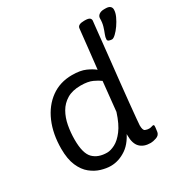

<svg xmlns="http://www.w3.org/2000/svg" viewBox="-172 -896 1013 1046"><g transform="rotate(-30 334.5 -373.0)"><path d="M501 -752Q522 -752 530.5 -746.5Q539 -741 539 -730Q539 -730 535.5 -698Q532 -666 526.5 -612.5Q521 -559 514 -494.5Q507 -430 500 -364.5Q493 -299 487.5 -243Q482 -187 478.5 -150Q475 -113 475 -107Q475 -76 487 -71Q499 -66 511 -66Q520 -66 527 -68.5Q534 -71 538 -71Q544 -71 544 -64Q544 -63 543.5 -53.5Q543 -44 540 -27Q536 -8 515 -1Q494 6 480 6Q437 6 413.5 -17.5Q390 -41 390 -92V-141L405 -134Q374 -58 327 -26Q280 6 229 6Q202 6 169.5 -3.5Q137 -13 107.5 -36.5Q78 -60 59.5 -102.5Q41 -145 41 -210Q41 -303 72 -375Q103 -447 159.5 -488Q216 -529 292 -529Q344 -529 376.5 -514.5Q409 -500 428 -484Q436 -554 442 -610Q448 -666 451.5 -698Q455 -730 455 -730Q458 -752 497 -752ZM304 -456Q252 -456 218 -435.5Q184 -415 164.5 -381Q145 -347 137 -304Q129 -261 129 -216Q129 -130 160.5 -98.5Q192 -67 248 -67Q270 -67 298 -81.5Q326 -96 353.5 -132Q381 -168 402 -234L421 -418Q406 -430 378 -443Q350 -456 304 -456ZM632 -752Q651 -752 660 -744.5Q669 -737 669 -724Q669 -705 658.5 -682Q648 -659 633 -637.5Q618 -616 603 -602Q588 -588 579 -588Q571 -588 561.5 -591Q552 -594 552 -603Q552 -616 559 -633Q566 -650 572.5 -671.5Q579 -693 579 -720Q579 -734 591 -743Q603 -752 623 -752Z"/></g></svg>

Font: Asap VF Beta
Style: Italic
Weight: 400
Italic angle: -6°
Designer: Pablo Cosgaya
Foundry: Pablo Cosgaya
Version: Version 1.007